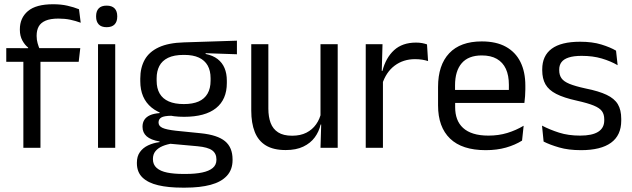

<svg xmlns="http://www.w3.org/2000/svg" viewBox="-20 -696 2978 904"><path d="M230 -676Q267.5 -676 297.2 -669.2Q327 -662.5 352 -652.5L360 -589Q335.5 -598 310.8 -603.2Q286 -608.5 255 -608.5Q217.5 -608.5 194.8 -598.8Q172 -589 162.2 -571.2Q152.5 -553.5 152.5 -528.5V-526Q152.5 -508.5 157 -492.8Q161.5 -477 167 -464L112.5 -462V-472Q97 -484 85.2 -505.5Q73.5 -527 73.5 -555.5V-558Q73.5 -611.5 111.5 -643.8Q149.5 -676 230 -676ZM90 0V-444.5H170.5V0ZM9.5 -405V-469.5L121 -469L154 -469.5H358L350.5 -405ZM441.5 0V-488H522.5V0ZM482 -568Q457 -568 444.8 -581.2Q432.5 -594.5 432.5 -617.5V-620Q432.5 -643.5 444.8 -656.5Q457 -669.5 482 -669.5Q507 -669.5 519.5 -656.5Q532 -643.5 532 -620V-617.5Q532 -594 519.5 -581Q507 -568 482 -568Z M846.5 -146Q747 -146 693.8 -189.5Q640.5 -233 640.5 -314V-326.5Q640.5 -377 661.2 -414.5Q682 -452 727.5 -473.2Q773 -494.5 846.5 -496.5L1095.5 -504.5V-440.5L948.5 -445.5L948 -442Q982.5 -435 1004.5 -418Q1026.5 -401 1037.2 -375.5Q1048 -350 1048 -316V-305Q1048 -227.5 997 -186.8Q946 -146 846.5 -146ZM843 123H854.5Q899.5 123 931.8 116.2Q964 109.5 981.5 95Q999 80.5 999 56.5V54.5Q999 26.5 978.8 11.8Q958.5 -3 909.5 -7.5L771.5 -20L794.5 -21Q766.5 -17 745.2 -8Q724 1 712 15.8Q700 30.5 700 52.5V53.5Q700 79 717.5 94.5Q735 110 767 116.5Q799 123 843 123ZM838.5 187.5Q772.5 187.5 724.8 176.2Q677 165 650.8 139.8Q624.5 114.5 624.5 72V70Q624.5 40 638.8 20Q653 0 677.2 -11.5Q701.5 -23 731.5 -27L731 -30Q690 -37 670.5 -54.2Q651 -71.5 651 -99V-99.5Q651 -118.5 659.8 -132Q668.5 -145.5 686.2 -153.5Q704 -161.5 731.5 -163.5V-173.5L824.5 -150L786.5 -151Q752.5 -150.5 739.5 -142.8Q726.5 -135 726.5 -119.5V-119Q726.5 -102.5 745 -94Q763.5 -85.5 808 -80.5L926.5 -68.5Q1004 -60.5 1039.5 -31.2Q1075 -2 1075 55V57.5Q1075 103 1048 132Q1021 161 971.5 174.2Q922 187.5 853 187.5ZM845.5 -206Q887.5 -206 915.2 -218.2Q943 -230.5 957.2 -255.2Q971.5 -280 971.5 -316V-328Q971.5 -363 957.8 -387.5Q944 -412 916.5 -424.8Q889 -437.5 847.5 -437.5H844.5Q799.5 -437.5 771.2 -423.8Q743 -410 730.2 -385.2Q717.5 -360.5 717.5 -327.5V-316Q717.5 -280 731.8 -255.5Q746 -231 774.5 -218.5Q803 -206 845.5 -206Z M1243.5 -488V-184.5Q1243.5 -146 1254.2 -117.2Q1265 -88.5 1289.5 -72.8Q1314 -57 1355.5 -57Q1394.5 -57 1422.5 -71.2Q1450.5 -85.5 1468.2 -110.5Q1486 -135.5 1492.5 -167L1507 -109.5H1489.5Q1482 -76.5 1462 -49.2Q1442 -22 1408.2 -5.8Q1374.5 10.5 1325 10.5Q1267.5 10.5 1231.8 -11.2Q1196 -33 1179.5 -74.8Q1163 -116.5 1163 -175.5V-488ZM1570 -488V0H1489L1492.5 -117L1489 -122V-488Z M1779 -298.5 1760.5 -361 1780.5 -362Q1796.5 -424 1835.5 -459.8Q1874.5 -495.5 1939 -495.5Q1955 -495.5 1967.8 -493Q1980.5 -490.5 1990.5 -487L1995.5 -408.5Q1983 -412.5 1967.8 -415Q1952.5 -417.5 1934 -417.5Q1879 -417.5 1838.2 -387Q1797.5 -356.5 1779 -298.5ZM1702 0V-488H1781L1777 -344L1783 -338V0Z M2267 11Q2155.5 11 2099 -43.5Q2042.5 -98 2042.5 -199.5V-286.5Q2042.5 -389.5 2095 -445.2Q2147.5 -501 2248.5 -501Q2316.5 -501 2362 -475.8Q2407.5 -450.5 2430.5 -404Q2453.5 -357.5 2453.5 -293V-275Q2453.5 -259 2452.2 -243Q2451 -227 2449 -211.5H2374.5Q2375.5 -235.5 2375.8 -257Q2376 -278.5 2376 -296.5Q2376 -341 2361.8 -371.8Q2347.5 -402.5 2319.2 -418.8Q2291 -435 2248.5 -435Q2185.5 -435 2154 -398.5Q2122.5 -362 2122.5 -294V-247.5L2123 -237.5V-191Q2123 -160.5 2132 -136Q2141 -111.5 2160.2 -93.8Q2179.5 -76 2209.2 -66.8Q2239 -57.5 2280 -57.5Q2327.5 -57.5 2368.5 -70Q2409.5 -82.5 2445.5 -104L2438 -34Q2405.5 -13.5 2362.5 -1.2Q2319.5 11 2267 11ZM2085 -211.5V-272.5H2432V-211.5Z M2715.5 11Q2656.5 11 2612.5 -1.8Q2568.5 -14.5 2539.5 -29.5L2532 -104.5Q2568.5 -85.5 2612.2 -71.5Q2656 -57.5 2711.5 -57.5Q2768 -57.5 2796.5 -75.5Q2825 -93.5 2825 -129V-134.5Q2825 -157.5 2814.2 -172.5Q2803.5 -187.5 2775.5 -199Q2747.5 -210.5 2696 -222Q2634.5 -235.5 2599 -253.8Q2563.5 -272 2548.2 -299Q2533 -326 2533 -365V-369.5Q2533 -433.5 2577.5 -466.5Q2622 -499.5 2711.5 -499.5Q2769 -499.5 2811.2 -486.5Q2853.5 -473.5 2880.5 -457.5L2888 -389Q2855.5 -408 2813.5 -420.5Q2771.5 -433 2719 -433Q2681 -433 2657.5 -425.2Q2634 -417.5 2623.5 -403.2Q2613 -389 2613 -369V-365Q2613 -343 2623.5 -327.8Q2634 -312.5 2661.2 -301.2Q2688.5 -290 2737 -279.5Q2799.5 -267 2836.2 -249.5Q2873 -232 2889 -205.2Q2905 -178.5 2905 -136.5V-128Q2905 -59 2857 -24Q2809 11 2715.5 11Z"/></svg>

Font: Anek Bangla
Style: Regular
Weight: 400
Designer: Sulekha Rajkumar (Bangla), Yesha Goshar (Latin)
Foundry: Ek Type
Version: Version 1.003